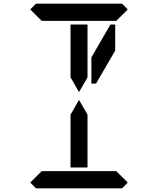

<svg xmlns="http://www.w3.org/2000/svg" viewBox="-20 -1020 856 1040"><path d="M144 -969 175 -1000H641L672 -969L610 -907H590H454H362H226H206ZM672 -31 641 0H175L144 -31L206 -93H226H362H454H590H610ZM362 -673V-887H454V-876V-673V-601L408 -521L362 -601ZM578 -887H604V-746L500 -567H475V-709ZM454 -157V-113H362V-327V-399L408 -479L454 -399V-327Z"/></svg>

Font: DSEG14 Classic
Style: Regular
Weight: 400
Designer: Keshikan(Twitter:@keshinomi_88pro)
Version: Version 0.46